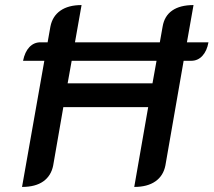

<svg xmlns="http://www.w3.org/2000/svg" viewBox="-20 -729 843 758"><path d="M803 -562Q797 -528 779 -508.5Q761 -489 735 -489H705L633 -76Q625 -35 593.5 -13Q562 9 510 9L565 -306H230L190 -76Q182 -35 151 -13Q120 9 67 9L155 -489H71Q78 -524 96 -543Q114 -562 140 -562H168L179 -624Q187 -665 218.5 -687Q250 -709 302 -709L276 -562H611L622 -624Q629 -666 660 -687.5Q691 -709 744 -709L718 -562ZM598 -489H263L247 -400H582Z"/></svg>

Font: K2D Medium
Style: Italic
Weight: 500
Italic angle: -10°
Designer: Katatrad Aksorn Co.,Ltd.
Foundry: Cadson Demak Co.,Ltd.
Version: Version 1.000; ttfautohint (v1.6)